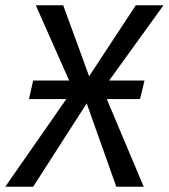

<svg xmlns="http://www.w3.org/2000/svg" viewBox="-53 -709 641 729"><path d="M82.8 -689.1H186.9L285.4 -419.5L335.9 -372L492.7 0H388.6L276.2 -316.5L225.6 -367ZM462.7 -689.1H567.8L338.9 -372L276.2 -316.5L72.9 0H-33.1L222.6 -367L285.4 -419.5ZM478.6 -332.8H56.8L73 -403.2H495.7Z"/></svg>

Font: Fira Sans Variable
Style: Italic
Weight: 397
Italic angle: -8°
Designer: Carrois Corporate & Edenspiekermann AG
Foundry: Carrois Corporate GbR & Edenspiekermann AG
Version: Version 4.202